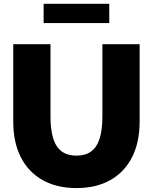

<svg xmlns="http://www.w3.org/2000/svg" viewBox="-20 -962 794 997"><path d="M705.1 -732.4V-330.6Q705.1 -223.1 665.8 -145.8Q626.5 -68.4 553 -26.9Q479.5 14.6 377 14.6Q274.9 14.6 201.2 -26.9Q127.4 -68.4 88.1 -145.8Q48.8 -223.1 48.8 -330.6V-732.4H242.2V-356.9Q242.2 -287.1 256.6 -242.2Q271 -197.3 300.8 -175.5Q330.6 -153.8 377 -153.8Q423.3 -153.8 453.1 -175.5Q482.9 -197.3 497.3 -242.2Q511.7 -287.1 511.7 -356.9V-732.4ZM547.4 -842.3H206.5V-942.4H547.4Z"/></svg>

Font: Kumbh Sans Black
Style: Regular
Weight: 900
Version: Version 1.005